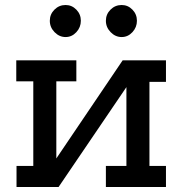

<svg xmlns="http://www.w3.org/2000/svg" viewBox="-20 -747 710 767"><path d="M643 -420H577V-84H643V0H403V-84H485V-399L214 0H46V-84H113V-422H45V-506H285V-422H205V-114L470 -506H643ZM179 -664Q179 -690 197.5 -708.5Q216 -727 242 -727Q267 -727 285 -708.5Q303 -690 303 -664Q303 -638 285 -618.5Q267 -599 242 -599Q217 -599 198 -618.5Q179 -638 179 -664ZM403 -664Q403 -690 421.5 -708.5Q440 -727 466 -727Q491 -727 509 -708.5Q527 -690 527 -664Q527 -638 509 -618.5Q491 -599 466 -599Q441 -599 422 -618.5Q403 -638 403 -664Z"/></svg>

Font: Arvo
Style: Regular
Weight: 400
Designer: Anton Koovit (Cyrillic Expansion: Cyreal)
Foundry: Anton Koovit, Yassin Baggar
Version: Version 3.000